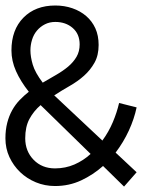

<svg xmlns="http://www.w3.org/2000/svg" viewBox="-32 -668 598 701"><path d="M466.8 -275.9Q458 -233.9 438.5 -191.4Q418.9 -148.9 390.1 -110.8L466.8 -39.1L420.9 13.2L344.2 -62Q308.1 -29.8 264.2 -9.3Q220.2 11.2 168.9 11.2Q131.8 11.2 98.9 -2.4Q65.9 -16.1 41.5 -39.6Q17.1 -63 2.4 -94.5Q-12.2 -126 -12.2 -163.1Q-12.2 -193.8 -5.6 -219.5Q1 -245.1 12.5 -265.6Q23.9 -286.1 39.6 -302.5Q55.2 -318.8 73.2 -333Q43 -371.1 26.4 -408.4Q9.8 -445.8 9.8 -483.9Q9.8 -559.1 53.5 -603.5Q97.2 -647.9 169.9 -647.9Q203.1 -647.9 232.2 -637.9Q261.2 -627.9 282.7 -609.4Q304.2 -590.8 316.2 -564.5Q328.1 -538.1 328.1 -503.9Q328.1 -465.8 313 -439Q297.9 -412.1 274.9 -391.6Q252 -371.1 222.9 -354.5Q193.8 -337.9 166 -319.8L341.8 -154.8Q365.2 -187 380.1 -222.4Q395 -257.8 402.8 -292ZM168.9 -53.2Q207 -53.2 240 -67.6Q272.9 -82 298.8 -106L130.9 -270L116.2 -284.2Q90.8 -262.2 75.4 -233.6Q60.1 -205.1 60.1 -163.1Q60.1 -116.2 90.6 -84.7Q121.1 -53.2 168.9 -53.2ZM79.1 -483.9Q79.1 -460.9 87.6 -431.9Q96.2 -402.8 124 -366.2Q148.9 -380.9 173.6 -395Q198.2 -409.2 217 -425Q235.8 -440.9 247.3 -460.4Q258.8 -480 258.8 -505.9Q258.8 -543.9 233.4 -565.9Q208 -587.9 169.9 -587.9Q148.9 -587.9 132.1 -579.3Q115.2 -570.8 103 -556.4Q90.8 -542 85 -522.9Q79.1 -503.9 79.1 -483.9Z"/></svg>

Font: Anonymous Pro
Style: Regular
Weight: 400
Monospace: yes
Designer: Mark Simonson
Version: Version 1.002